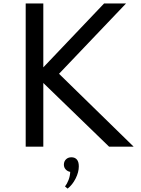

<svg xmlns="http://www.w3.org/2000/svg" viewBox="-20 -845 814 1106"><path d="M128 0V-825H229.5V-457L579.5 -825H706L320 -420L750 0H608.5L229.5 -367V0ZM369.5 241.5 354.5 229Q366 214.5 374.8 192Q383.5 169.5 384.5 145Q369 142.5 358.5 131Q348 119.5 348 103.5Q348 85 360 73Q372 61 391.5 61Q411.5 61 422.8 74Q434 87 434 113.5Q434 146.5 415.8 183Q397.5 219.5 369.5 241.5Z"/></svg>

Font: Spartan Thin Medium
Style: Regular
Weight: 500
Version: Version 1.004